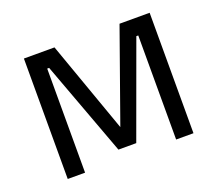

<svg xmlns="http://www.w3.org/2000/svg" viewBox="-91 -624 848 749"><g transform="rotate(-20 333.0 -250.0)"><path d="M594 -500V0H522V-432H514L371 -40H297L152 -432H144V0H72V-500H199L334 -120L469 -500Z"/></g></svg>

Font: Titillium Web[RUS by Daymarius]
Style: Regular
Weight: 400
Designer: Cyrillization by Daymarius
Foundry: Cyrillization by Daymarius
Version: Version 1.002 September 11, 2018